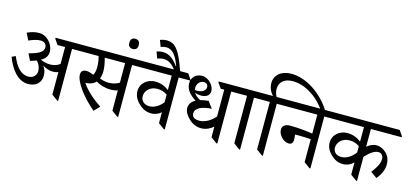

<svg xmlns="http://www.w3.org/2000/svg" viewBox="-71 -1444 4302 2002"><g transform="rotate(15 2080.0 -443.5)"><path d="M251 -83C331 -83 389 -128 389 -207C389 -245 380 -278 356 -310C390 -288 428 -274 467 -274C488 -274 507 -277 526 -285V-42L591 6H601V-555H726V-564L686 -623H405V-612L444 -555H526V-373C496 -349 459 -339 420 -339C384 -339 347 -349 316 -362C364 -389 385 -421 385 -467C385 -500 370 -541 343 -571C306 -612 269 -627 226 -627C188 -627 144 -617 100 -596L138 -521C181 -541 225 -555 263 -555C300 -555 328 -534 328 -497C328 -447 275 -419 174 -393L210 -321C235 -328 257 -336 276 -343C305 -317 321 -277 321 -238C321 -194 286 -158 235 -158C153 -158 97 -225 54 -331L13 -313C59 -191 138 -83 251 -83Z M984 10 1041 -49C969 -97 879 -168 827 -249C835 -250 843 -250 849 -251C887 -255 917 -269 938 -293C978 -269 1036 -249 1098 -249C1126 -249 1151 -253 1174 -260V-42L1239 6H1249V-555H1374V-564L1334 -623H646V-612L686 -555H888C897 -521 904 -482 904 -443C904 -409 900 -376 884 -351C856 -365 829 -372 806 -372C770 -372 749 -355 749 -318C749 -237 859 -94 984 10ZM977 -413C977 -459 967 -509 954 -555H1174V-344C1142 -324 1102 -313 1057 -313C1023 -313 992 -321 963 -333C972 -356 977 -383 977 -413Z M1212 -718C1245 -718 1263 -737 1263 -773C1263 -809 1245 -828 1212 -828C1178 -828 1161 -809 1161 -773C1161 -737 1179 -718 1212 -718Z M1571 -119C1614 -119 1651 -136 1677 -159V-42L1742 6H1752V-555H1877V-564L1837 -623H1294V-612L1334 -555H1677V-399C1644 -425 1596 -451 1527 -451C1449 -451 1373 -396 1373 -308C1373 -258 1396 -215 1432 -181C1469 -146 1506 -119 1571 -119ZM1440 -271C1440 -324 1486 -383 1568 -383C1609 -383 1641 -373 1677 -350V-267C1638 -218 1587 -186 1533 -186C1471 -186 1440 -227 1440 -271Z M1688 -615H1752C1677 -835 1624 -897 1534 -897C1503 -897 1478 -889 1462 -883L1488 -814C1509 -822 1528 -826 1547 -826C1616 -826 1660 -765 1697 -661L1693 -660C1656 -714 1602 -769 1528 -769C1499 -769 1479 -764 1459 -757L1484 -688C1508 -696 1531 -701 1553 -701C1608 -701 1649 -669 1688 -615Z M2113 -104C2171 -104 2217 -132 2244 -157V-42L2309 6H2319V-555H2444V-564L2404 -623H2166V-612L2206 -555H2244V-266C2203 -216 2139 -175 2074 -175C2019 -175 1995 -199 1995 -233C1995 -292 2067 -324 2170 -329L2118 -400C2088 -398 2058 -393 2030 -385C1997 -402 1972 -421 1959 -446C1979 -437 2001 -433 2028 -433C2078 -433 2118 -458 2118 -504C2118 -534 2104 -564 2082 -588C2057 -616 2022 -635 1986 -635C1921 -635 1873 -593 1873 -526C1873 -457 1921 -407 1985 -367C1946 -346 1920 -315 1920 -271C1920 -229 1949 -190 1980 -160C2021 -121 2066 -104 2113 -104ZM1946 -495C1946 -542 1979 -577 2019 -577C2048 -577 2065 -559 2065 -533C2065 -494 2024 -471 1972 -471C1962 -471 1955 -472 1948 -473C1947 -480 1946 -487 1946 -495Z M2555 6H2565V-555H2690V-564L2650 -623H2364V-613L2404 -555H2490V-42Z M2801 6H2811V-555H2936V-564L2896 -623H2791C2776 -649 2769 -676 2769 -704C2769 -781 2824 -826 2913 -826C3041 -826 3179 -744 3272 -608H3323C3215 -783 3039 -897 2879 -897C2771 -897 2700 -837 2700 -749C2700 -705 2720 -656 2752 -623H2610V-613L2650 -555H2736V-42Z M3038 -187C3071 -187 3083 -211 3083 -237C3083 -260 3080 -281 3078 -294C3090 -295 3097 -295 3110 -295C3168 -295 3223 -292 3249 -290V-42L3314 6H3324V-555H3449V-564L3409 -623H2856V-612L2896 -555H3249V-350C3219 -356 3107 -371 3007 -371C2946 -371 2922 -342 2922 -305C2922 -252 2979 -187 3038 -187Z M3640 -126C3686 -126 3726 -147 3752 -174V-42L3818 6H3827V-254C3866 -297 3917 -343 3966 -343C3999 -343 4021 -318 4021 -282C4021 -223 3976 -164 3946 -125L4014 -76C4051 -117 4083 -180 4083 -236C4083 -292 4066 -331 4035 -360C4006 -387 3972 -406 3929 -406C3891 -406 3857 -389 3827 -363V-555H4160V-564L4120 -623H3369V-612L3409 -555H3752V-398C3719 -424 3671 -451 3602 -451C3524 -451 3448 -396 3448 -308C3448 -258 3471 -217 3507 -183C3542 -150 3578 -126 3640 -126ZM3515 -271C3515 -324 3561 -383 3644 -383C3685 -383 3716 -373 3752 -350V-281C3712 -228 3659 -193 3603 -193C3544 -193 3515 -229 3515 -271Z"/></g></svg>

Font: Noto Serif Devanagari
Style: Regular
Weight: 400
Designer: Universal Thirst, Indian Type Foundry and the Monotype Design Team
Foundry: Monotype Imaging Inc.
Version: Version 2.004